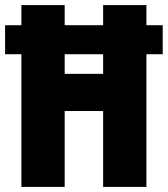

<svg xmlns="http://www.w3.org/2000/svg" viewBox="-25 -734 659 754"><path d="M59 0V-521H-5V-635H59V-714H229V-635H380V-714H550V-635H614V-521H550V0H380V-298H229V0ZM229 -444H380V-521H229Z"/></svg>

Font: Noto Sans Gurmukhi ExtraCondensed Black
Style: Regular
Weight: 900
Width: 2
Designer: Jelle Bosma - Monotype Design Team
Foundry: Monotype Imaging Inc.
Version: Version 2.004; ttfautohint (v1.8.4.7-5d5b)